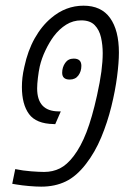

<svg xmlns="http://www.w3.org/2000/svg" viewBox="-20 -660 470 689"><path d="M127.9 9.8Q109.4 9.8 84 7.6Q58.6 5.4 38.6 2L23.9 -0.5L34.7 -53.2Q62.5 -47.4 92 -45.2Q121.6 -43 138.2 -43Q169.4 -43 194.8 -55.7Q220.2 -68.4 244.1 -99.6Q270 -133.3 290.3 -185.5Q310.5 -237.8 328.1 -317.4Q338.9 -366.2 343.8 -403.1Q348.6 -439.9 348.6 -469.2Q348.6 -498.5 342.5 -525.6Q336.4 -552.7 319.8 -569.8Q303.2 -586.9 271.5 -586.9Q242.2 -586.9 217.5 -571.5Q192.9 -556.2 172.9 -529.8Q156.7 -507.8 143.1 -479.2Q129.4 -450.7 122.6 -421.4Q118.7 -403.3 116 -380.6Q113.3 -357.9 113.3 -342.8Q113.3 -260.7 190.4 -260.3H198.2L178.2 -214.4L172.9 -214.8Q109.9 -215.8 84.2 -250.7Q58.6 -285.6 58.6 -347.7Q58.6 -363.8 60.5 -381.6Q62.5 -399.4 67.4 -420.4Q79.6 -478 104.7 -522.7Q129.9 -567.4 164.1 -595.7Q215.8 -639.6 279.8 -639.6Q343.3 -639.6 375 -595.5Q406.7 -551.3 406.7 -471.2Q406.7 -435.5 400.1 -385Q393.6 -334.5 379.6 -277.8Q365.7 -221.2 343.3 -167.2Q320.8 -113.3 288.6 -71.8Q254.4 -27.3 215.8 -8.8Q177.2 9.8 127.9 9.8ZM230 -374.5Q203.1 -374.5 203.1 -398.9Q203.1 -418.5 213.9 -434.1Q224.6 -449.7 244.6 -449.7Q272 -449.7 272 -423.8Q272 -403.8 261.2 -389.2Q250.5 -374.5 230 -374.5Z"/></svg>

Font: Open Sans Condensed Light
Style: Italic
Weight: 300
Width: 3
Italic angle: -12°
Designer: Monotype Design Team
Foundry: Monotype Imaging Inc.
Version: Version 3.000; ttfautohint (v1.8.4)